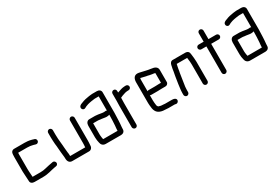

<svg xmlns="http://www.w3.org/2000/svg" viewBox="46 -1521 3553 2470"><g transform="rotate(-30 1822.0 -286.5)"><path d="M58 -41C58 -9 85 6 118 6H244C321 6 369 -16 434 -27L448 -29C461 -31 471 -34 478 -44C497 -69 472 -105 443 -99C399 -93 360 -81 320 -73C297 -67 273 -64 244 -64H127C126 -69 126 -73 126 -77C126 -102 121 -127 121 -152C120 -162 120 -174 120 -187V-398C120 -406 120 -415 121 -425H254C260 -425 265 -425 269 -424C288 -424 302 -422 320 -418C332 -416 333 -415 343 -413C349 -412 355 -410 360 -408L370 -405C391 -397 409 -412 414 -426C421 -448 408 -466 393 -471L383 -474C351 -485 312 -494 273 -494C268 -495 262 -495 255 -495H99C80 -495 64 -482 58 -469C51 -455 50 -420 50 -398V-187C50 -147 56 -114 56 -78C56 -66 58 -53 58 -41Z M670 16H921C949 16 972 -9 972 -39C972 -42 972 -47 973 -54L975 -82C976 -93 976 -104 976 -117V-452C976 -470 959 -487 941 -487C923 -487 906 -470 906 -452V-116C906 -106 906 -97 905 -88L903 -60V-54H679V-56C679 -77 678 -98 674 -115C671 -141 670 -162 667 -191L665 -219C662 -265 654 -311 654 -359C653 -368 653 -377 653 -386V-454C653 -472 636 -489 618 -489C600 -489 583 -472 583 -454V-386C583 -353 586 -319 588 -286C590 -269 595 -233 595 -215C596 -196 599 -174 600 -155C602 -121 609 -91 609 -56C609 -15 630 16 670 16Z M1147 -85C1146 -90 1146 -96 1146 -101V-271H1215C1220 -271 1224 -271 1229 -270L1249 -267C1256 -266 1263 -266 1271 -265C1295 -263 1315 -256 1339 -256C1355 -256 1369 -258 1381 -263V-253C1381 -204 1378 -149 1375 -104C1373 -79 1369 -56 1369 -30H1156C1155 -31 1155 -31 1155 -32C1153 -47 1147 -67 1147 -85ZM1339 -326C1312 -326 1284 -334 1257 -337L1237 -339C1229 -340 1221 -341 1214 -341H1128C1096 -341 1076 -310 1076 -274V-101C1076 -71 1081 -43 1087 -18C1092 15 1116 40 1154 40H1382C1387 39 1393 38 1400 37C1419 34 1438 14 1438 -7C1439 -14 1439 -21 1439 -27C1439 -32 1439 -38 1440 -45C1443 -79 1446 -103 1447 -140C1448 -173 1451 -217 1451 -252V-556C1451 -585 1426 -605 1394 -605H1324C1317 -605 1309 -604 1302 -603C1285 -601 1263 -599 1248 -595C1227 -591 1205 -588 1187 -581C1161 -569 1114 -562 1107 -530C1103 -509 1116 -492 1133 -488C1146 -485 1157 -492 1167 -497C1179 -506 1199 -509 1213 -516C1232 -523 1254 -524 1275 -529L1293 -531C1304 -532 1313 -535 1324 -535H1381V-324C1367 -332 1356 -326 1339 -326Z M1552 -476V-374C1552 -350 1550 -319 1550 -294V21C1550 40 1567 56 1586 56C1605 56 1620 40 1620 21V-295C1620 -320 1622 -351 1622 -374V-376C1634 -380 1641 -384 1654 -390L1696 -404C1706 -406 1717 -410 1728 -410C1733 -411 1738 -411 1743 -411H1753C1772 -411 1788 -427 1788 -446C1788 -465 1772 -481 1753 -481H1743C1736 -481 1730 -481 1724 -480C1709 -480 1694 -475 1680 -472C1661 -467 1641 -459 1622 -453V-476C1622 -496 1607 -511 1588 -511C1569 -511 1552 -496 1552 -476Z M2071 -284H1977C1970 -284 1964 -282 1958 -278V-449C1958 -452 1959 -457 1960 -463C1960 -466 1960 -469 1961 -472C1964 -471 1966 -471 1967 -471L1987 -466C2003 -463 2023 -458 2038 -454C2052 -452 2070 -449 2081 -445C2095 -443 2106 -441 2120 -438L2137 -436C2144 -435 2156 -433 2162 -430V-286H2133C2120 -286 2086 -284 2071 -284ZM2133 -216H2187C2209 -214 2232 -234 2232 -257V-440C2230 -484 2190 -501 2147 -505L2130 -508L2114 -510C2101 -512 2089 -516 2075 -518C2051 -524 2024 -530 2001 -535C1985 -538 1975 -542 1958 -542C1907 -542 1888 -500 1888 -449V-142C1888 -130 1889 -119 1890 -108C1893 -72 1896 -43 1910 -18C1933 27 1985 42 2052 42C2062 42 2072 44 2083 44H2175C2182 44 2185 46 2190 47C2211 53 2228 37 2233 22C2243 -13 2205 -26 2175 -26H2073C2066 -27 2059 -28 2052 -28C2047 -28 2042 -28 2036 -29C2013 -29 1995 -35 1978 -41C1972 -47 1964 -61 1964 -72C1961 -95 1958 -116 1958 -143V-219C1964 -216 1970 -214 1977 -214H2071C2086 -214 2120 -216 2133 -216Z M2404 -7V-34C2404 -39 2404 -47 2405 -58C2405 -69 2406 -78 2407 -87C2415 -150 2428 -215 2436 -277C2439 -294 2443 -305 2444 -322C2447 -347 2455 -371 2459 -395H2614L2616 -375C2620 -349 2623 -322 2623 -292V-8C2623 11 2639 27 2658 27C2677 27 2693 11 2693 -8V-292C2693 -331 2687 -371 2683 -406C2681 -445 2663 -465 2621 -465H2445C2411 -468 2395 -441 2390 -412C2390 -409 2389 -406 2388 -401C2383 -378 2377 -353 2375 -329C2372 -308 2365 -282 2362 -258C2358 -225 2352 -196 2347 -162C2343 -120 2334 -80 2334 -34V-7C2334 11 2351 28 2369 28C2387 28 2404 11 2404 -7Z M2902 -594V-469H2827C2808 -469 2792 -453 2792 -434C2792 -415 2808 -399 2827 -399H2902V-8C2902 11 2917 27 2936 27C2955 27 2972 11 2972 -8V-397H3086C3105 -397 3121 -413 3121 -432C3121 -451 3105 -467 3086 -467H2972V-594C2972 -613 2955 -629 2936 -629C2917 -629 2902 -613 2902 -594Z M3291 -85C3290 -90 3290 -96 3290 -101V-271H3359C3364 -271 3368 -271 3373 -270L3393 -267C3400 -266 3407 -266 3415 -265C3439 -263 3459 -256 3483 -256C3499 -256 3513 -258 3525 -263V-253C3525 -204 3522 -149 3519 -104C3517 -79 3513 -56 3513 -30H3300C3299 -31 3299 -31 3299 -32C3297 -47 3291 -67 3291 -85ZM3483 -326C3456 -326 3428 -334 3401 -337L3381 -339C3373 -340 3365 -341 3358 -341H3272C3240 -341 3220 -310 3220 -274V-101C3220 -71 3225 -43 3231 -18C3236 15 3260 40 3298 40H3526C3531 39 3537 38 3544 37C3563 34 3582 14 3582 -7C3583 -14 3583 -21 3583 -27C3583 -32 3583 -38 3584 -45C3587 -79 3590 -103 3591 -140C3592 -173 3595 -217 3595 -252V-556C3595 -585 3570 -605 3538 -605H3468C3461 -605 3453 -604 3446 -603C3429 -601 3407 -599 3392 -595C3371 -591 3349 -588 3331 -581C3305 -569 3258 -562 3251 -530C3247 -509 3260 -492 3277 -488C3290 -485 3301 -492 3311 -497C3323 -506 3343 -509 3357 -516C3376 -523 3398 -524 3419 -529L3437 -531C3448 -532 3457 -535 3468 -535H3525V-324C3511 -332 3500 -326 3483 -326Z"/></g></svg>

Font: Electronic
Style: Bd
Weight: 700
Version: Version 1.011